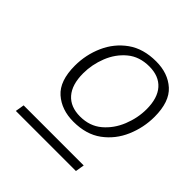

<svg xmlns="http://www.w3.org/2000/svg" viewBox="-144 -812 732 732"><g transform="rotate(45 221.5 -446.0)"><path d="M230 -316Q166 -316 124.5 -352.5Q83 -389 83 -471Q83 -530 106.5 -583Q130 -636 176 -669Q222 -702 291 -702Q355 -702 395.5 -665.5Q436 -629 436 -548Q436 -490 413 -436.5Q390 -383 344.5 -349.5Q299 -316 230 -316ZM234 -348Q286 -348 321.5 -378Q357 -408 375.5 -454Q394 -500 394 -547Q394 -607 366 -638.5Q338 -670 286 -670Q233 -670 197.5 -640.5Q162 -611 144 -565.5Q126 -520 126 -473Q126 -412 154 -380Q182 -348 234 -348ZM46 -190 52 -226H376L370 -190Z"/></g></svg>

Font: Bitter Light
Style: Italic
Weight: 300
Italic angle: -9°
Designer: Sol Matas, and Bitter project Authors
Foundry: Sol Matas
Version: Version 2.001